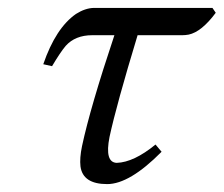

<svg xmlns="http://www.w3.org/2000/svg" viewBox="-20 -449 561 481"><path d="M215.3 -429.2H512.2L520.5 -417Q484.9 -369.1 452.6 -362.3Q444.3 -360.8 436.5 -360.8H324.7Q271.5 -185.5 254.4 -106Q241.7 -42 272.5 -41Q315.4 -42.5 369.6 -86.9L384.8 -68.8Q304.7 12.2 248.5 12.2Q187.5 12.2 181.6 -32.2Q179.2 -52.7 185.5 -83Q206.1 -179.7 266.6 -360.8H210.9Q168.5 -360.8 144.5 -334Q131.3 -318.4 110.4 -283.2L88.4 -288.1Q119.6 -378.9 170.4 -414.1Q193.4 -428.7 215.3 -429.2Z"/></svg>

Font: Linux Biolinum Capitals O
Style: Italic Samll Caps
Weight: 400
Italic angle: -12°
Designer: Philipp H. Poll
Foundry: Philipp H. Poll
Version: Version 0.6.2